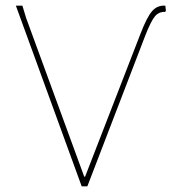

<svg xmlns="http://www.w3.org/2000/svg" viewBox="-20 -657 626 677"><path d="M268 0 36 -637H59L72 -594L277 -34H280L475 -537Q498 -597 516.5 -618Q535 -639 563 -637L565 -619L562 -615Q540 -616 526 -599Q512 -582 492 -531L288 0Z"/></svg>

Font: Alegreya Sans SC Thin
Style: Regular
Weight: 100
Designer: Juan Pablo del Peral
Foundry: Huerta Tipografica
Version: Version 2.007